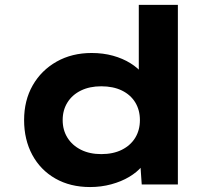

<svg xmlns="http://www.w3.org/2000/svg" viewBox="-20 -760 879 791"><path d="M351.1 10.6Q269.5 10.6 208.2 -24.4Q146.8 -59.4 113 -122Q79.3 -184.6 79.3 -265.3Q79.3 -346.4 114.8 -408.5Q150.4 -470.6 213.4 -506.2Q276.4 -541.7 357.6 -541.7Q404.8 -541.7 445.3 -530.5Q485.9 -519.2 517.4 -499.5Q548.9 -479.8 567.9 -455.9Q587 -432.1 590.5 -406.5L551.8 -397.6V-740H712.8V0H563.9L554.7 -132L586.8 -122.8Q583.9 -97.7 564.1 -74Q544.3 -50.4 512.1 -31.2Q479.9 -12 438.3 -0.7Q396.6 10.6 351.1 10.6ZM397 -125.1Q446.3 -125.1 482.1 -143Q517.9 -161 537.2 -192.5Q556.4 -224.1 556.4 -265.3Q556.4 -306.5 537.2 -338.1Q517.9 -369.6 482.1 -387.1Q446.3 -404.5 397 -404.5Q349.4 -404.5 313.6 -387.1Q277.7 -369.6 258 -338.1Q238.2 -306.5 238.2 -265.3Q238.2 -224.1 258 -192.5Q277.7 -161 313.6 -143Q349.4 -125.1 397 -125.1Z"/></svg>

Font: Lexend Giga
Style: Regular
Weight: 400
Designer: Bonnie Shaver-Troup, Thomas Jockin
Foundry: Lexend
Version: Version 1.007